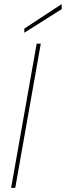

<svg xmlns="http://www.w3.org/2000/svg" viewBox="-20 -912 320 932"><path d="M34 0 158 -700H178L54 0ZM98 -753V-773L279 -892L280 -868Z"/></svg>

Font: DM Sans Thin
Style: Italic
Weight: 250
Italic angle: -10°
Designer: Colophon Foundry, Jonny Pinhorn
Foundry: Colophon Foundry
Version: Version 4.004;gftools[0.9.30]